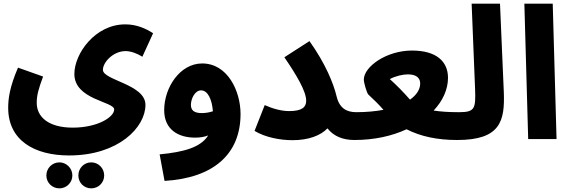

<svg xmlns="http://www.w3.org/2000/svg" viewBox="-20 -765 3137 1056"><path d="M25 -172C25 7 169 90 360 90C632 90 780 -65 780 -188C780 -302 546 -323 546 -381C546 -422 602 -484 671 -484C699 -484 735 -471 763 -453L822 -582C783 -608 731 -631 669 -631C503 -631 389 -470 389 -358C389 -216 608 -207 608 -163C608 -121 517 -63 380 -63C248 -63 182 -121 182 -199C182 -240 191 -274 217 -344L79 -393C33 -286 25 -222 25 -172ZM482 271C521 271 553 240 553 200C553 160 521 128 482 128C442 128 411 160 411 200C411 240 442 271 482 271ZM307 271C345 271 378 240 378 200C378 160 345 128 307 128C267 128 235 160 235 200C235 240 267 271 307 271Z M1303 -138C1303 -264 1232 -416 1092 -416C970 -416 883 -284 883 -159C883 -52 961 -8 1053 -8C1080 -8 1104 -12 1125 -20C1084 45 994 71 858 84L885 230C1155 214 1303 82 1303 -138ZM1030 -188C1030 -222 1052 -268 1086 -268C1123 -268 1146 -218 1151 -153C1130 -146 1108 -143 1090 -143C1048 -143 1030 -158 1030 -188Z M1930 5C1990 5 2020 -27 2020 -73C2020 -115 1997 -148 1940 -148C1888 -148 1847 -168 1831 -236C1814 -306 1771 -414 1682 -539L1544 -450C1611 -352 1664 -263 1664 -211C1664 -176 1642 -154 1570 -154C1528 -154 1480 -167 1436 -187L1380 -45C1440 -9 1521 6 1589 6C1678 6 1744 -20 1781 -59C1816 -15 1866 5 1930 5Z M2584 -73C2584 -115 2560 -148 2504 -148C2448 -148 2403 -151 2365 -157C2416 -211 2444 -274 2444 -337C2444 -427 2380 -487 2246 -487C2105 -487 1981 -398 1981 -327C1981 -309 1998 -252 2006 -245C2032 -221 2063 -191 2089 -161C2046 -153 1996 -148 1939 -148L1929 5C2039 5 2136 -17 2216 -54C2295 -14 2386 5 2494 5C2552 5 2584 -27 2584 -73ZM2124 -330C2155 -347 2197 -356 2223 -356C2275 -356 2291 -332 2291 -306C2291 -274 2272 -243 2235 -217C2202 -255 2162 -296 2124 -330Z M2495 5C2733 5 2757 -100 2751 -258L2730 -745H2574L2593 -274C2597 -167 2591 -148 2505 -148Z M2885 0H3041L3020 -745H2864Z"/></svg>

Font: Noto Sans Arabic UI Extra
Style: Regular
Weight: 800
Designer: Nadine Chahine - Monotype Design Team
Foundry: Monotype Imaging Inc.
Version: Version 1.900